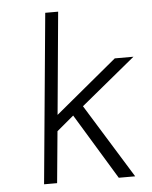

<svg xmlns="http://www.w3.org/2000/svg" viewBox="-50 -720 604 763"><g transform="rotate(-5 251.5 -339.0)"><path d="M393 0 234 -262 166.5 -205.5 147 0H95L159 -678.5H210.5L172.5 -270L418.5 -474H493L276 -295.5L458.5 0Z"/></g></svg>

Font: Karla Light
Style: Italic
Weight: 300
Italic angle: -8°
Designer: Jonathan Pinhorn
Version: Version 2.004;gftools[0.9.33]